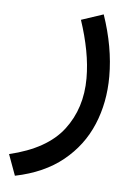

<svg xmlns="http://www.w3.org/2000/svg" viewBox="-43 -285 422 582"><g transform="rotate(5 167.5 5.5)"><path d="M23.9 261.2 0.5 197.3Q114.3 170.4 164.3 105Q214.4 39.6 214.4 -51.8Q214.4 -92.3 206.1 -136.2Q197.8 -180.2 182.1 -227.1L249.5 -249.5Q282.7 -152.8 282.7 -63.5Q282.7 16.1 254.6 83Q226.6 149.9 169.2 196.5Q111.8 243.2 23.9 261.2Z"/></g></svg>

Font: Vazirmatn RD FD Light
Style: Regular
Weight: 300
Designer: Saber Rastikerdar
Foundry: Saber Rastikerdar
Version: Version 33.003